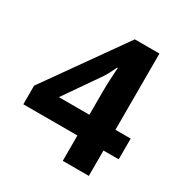

<svg xmlns="http://www.w3.org/2000/svg" viewBox="-162 -814 895 938"><g transform="rotate(30 286.0 -345.0)"><path d="M555 -143H469V0H322V-143H17V-248L330 -690H469V-260H555ZM322 -260V-383Q322 -428 324.5 -470Q327 -512 328 -527H324Q315 -507 305 -488Q295 -469 281 -449L150 -260Z"/></g></svg>

Font: Noto Sans Kannada
Style: Regular
Weight: 400
Designer: Jelle Bosma - Monotype Design Team
Foundry: Monotype Imaging Inc.
Version: Version 2.003